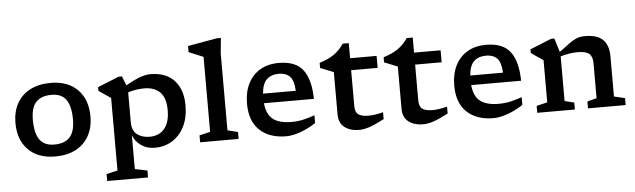

<svg xmlns="http://www.w3.org/2000/svg" viewBox="-55 -959 4616 1396"><g transform="rotate(-5 2253.0 -261.0)"><path d="M316.5 11Q190.5 11 119.5 -61.2Q48.5 -133.5 48.5 -256.5Q48.5 -339 82 -399.2Q115.5 -459.5 178.2 -492.2Q241 -525 328 -525Q454 -525 525 -452.8Q596 -380.5 596 -257.5Q596 -175 562.2 -114.8Q528.5 -54.5 465.8 -21.8Q403 11 316.5 11ZM317 -76Q392 -76 429.8 -116.5Q467.5 -157 467.5 -245.5Q467.5 -343 434 -390.5Q400.5 -438 327 -438Q252 -438 214.2 -397.5Q176.5 -357 176.5 -268.5Q176.5 -171 210.2 -123.5Q244 -76 317 -76Z M974.5 171V221.5H676.5V171L757.5 152V-377.5Q748 -384 722.8 -401Q697.5 -418 670 -437V-464L825.5 -527H849.5L875.5 -459Q946 -498.5 985.5 -511.8Q1025 -525 1055 -525Q1170.5 -525 1231 -458.5Q1291.5 -392 1291.5 -277Q1291.5 -186.5 1258.5 -122Q1225.5 -57.5 1169.5 -23.2Q1113.5 11 1044.5 11Q984.5 11 942.2 -19.5Q900 -50 884 -95V152.5ZM1159.5 -253Q1159.5 -342.5 1118.5 -384.2Q1077.5 -426 1002.5 -426Q944.5 -426 884.5 -407.5V-188.5Q884.5 -128.5 920.8 -100.2Q957 -72 1012 -72Q1081.5 -72 1120.5 -118.5Q1159.5 -165 1159.5 -253Z M1579.5 -69.5 1655 -50.5V0H1374V-50.5L1453 -69.5V-616.5Q1446.5 -619.5 1428.8 -626.8Q1411 -634 1389 -643Q1367 -652 1347.5 -660.5V-705L1561.5 -743H1590.5L1579.5 -630.5Z M1993 -525Q2117.5 -525 2170.5 -453.8Q2223.5 -382.5 2225.5 -242.5H1861Q1869 -160 1914.5 -124.8Q1960 -89.5 2049 -89.5Q2099 -89.5 2141 -100Q2183 -110.5 2219 -123V-66.5Q2161.5 -29 2104.5 -9Q2047.5 11 2002 11Q1879.5 11 1808.8 -55.8Q1738 -122.5 1738 -249.5Q1738 -334 1769 -395.8Q1800 -457.5 1857.2 -491.2Q1914.5 -525 1993 -525ZM1988.5 -446.5Q1931.5 -446.5 1898.8 -415.5Q1866 -384.5 1860.5 -312.5H2099.5Q2096 -388 2067.2 -417.2Q2038.5 -446.5 1988.5 -446.5Z M2513.5 -164.5Q2513.5 -120.5 2536.8 -103.2Q2560 -86 2612.5 -86Q2656.5 -86 2718 -102V-51.5Q2648.5 -15.5 2608.2 -2.2Q2568 11 2534 11Q2470 11 2428.5 -20.2Q2387 -51.5 2387 -115V-423.5L2290 -462.5V-499.5Q2354.5 -520 2395 -547.5Q2435.5 -575 2469.5 -624H2513.5V-514H2707V-426.5H2513.5Z M2980.5 -164.5Q2980.5 -120.5 3003.8 -103.2Q3027 -86 3079.5 -86Q3123.5 -86 3185 -102V-51.5Q3115.5 -15.5 3075.2 -2.2Q3035 11 3001 11Q2937 11 2895.5 -20.2Q2854 -51.5 2854 -115V-423.5L2757 -462.5V-499.5Q2821.5 -520 2862 -547.5Q2902.5 -575 2936.5 -624H2980.5V-514H3174V-426.5H2980.5Z M3505.5 -525Q3630 -525 3683 -453.8Q3736 -382.5 3738 -242.5H3373.5Q3381.5 -160 3427 -124.8Q3472.5 -89.5 3561.5 -89.5Q3611.5 -89.5 3653.5 -100Q3695.5 -110.5 3731.5 -123V-66.5Q3674 -29 3617 -9Q3560 11 3514.5 11Q3392 11 3321.2 -55.8Q3250.5 -122.5 3250.5 -249.5Q3250.5 -334 3281.5 -395.8Q3312.5 -457.5 3369.8 -491.2Q3427 -525 3505.5 -525ZM3501 -446.5Q3444 -446.5 3411.2 -415.5Q3378.5 -384.5 3373 -312.5H3612Q3608.5 -388 3579.8 -417.2Q3551 -446.5 3501 -446.5Z M4205 -50.5 4273.5 -68V-325Q4273.5 -372 4249.2 -392.8Q4225 -413.5 4166 -413.5Q4135 -413.5 4102 -408Q4069 -402.5 4040 -394V-68L4109 -50.5V0H3834.5V-50.5L3913.5 -69.5V-377.5Q3905 -383 3882.2 -398.2Q3859.5 -413.5 3825.5 -437V-464L3981 -527H4005.5L4036.5 -426.5Q4082 -461.5 4110.2 -481.5Q4138.5 -501.5 4157.8 -510.8Q4177 -520 4193.5 -522.5Q4210 -525 4232.5 -525Q4319 -525 4359.8 -483.8Q4400.5 -442.5 4400.5 -362.5V-69.5L4480 -50.5V0H4205Z"/></g></svg>

Font: Newsreader 6pt Medium
Style: Regular
Weight: 500
Designer: Hugues Gentile
Foundry: Production Type
Version: Version 1.003; ttfautohint (v1.8.3)